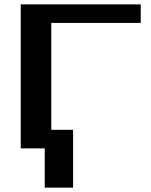

<svg xmlns="http://www.w3.org/2000/svg" viewBox="-20 -680 690 880"><path d="M75 0V-660H625V-575H215V-85H315V180H185V0Z"/></svg>

Font: Xolonium
Style: Regular
Weight: 400
Designer: Severin Meyer
Version: Version 4.2